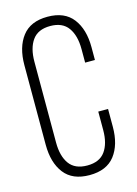

<svg xmlns="http://www.w3.org/2000/svg" viewBox="-110 -767 595 834"><g transform="rotate(-15 187.0 -350.0)"><path d="M37.1 -170.9V-528.8Q37.1 -609.4 74.2 -657.7Q111.3 -706.1 188 -706.1Q264.6 -706.1 301.8 -657.7Q338.9 -609.4 338.9 -528.8V-471.2H294.9V-532.2Q294.9 -592.8 269.5 -628.4Q244.1 -664.1 189 -664.1Q133.8 -664.1 108.4 -628.4Q83 -592.8 83 -532.2V-168Q83 -107.4 108.4 -72.3Q133.8 -37.1 189 -37.1Q244.1 -37.1 269.5 -72.3Q294.9 -107.4 294.9 -168V-251H338.9V-170.9Q338.9 -90.3 301.8 -42.2Q264.6 5.9 188 5.9Q111.3 5.9 74.2 -42.2Q37.1 -90.3 37.1 -170.9Z"/></g></svg>

Font: Bebas Neue Book
Style: Regular
Weight: 400
Designer: Ryoichi Tsunekawa
Foundry: Ryoichi Tsunekawa
Version: Version 001.003